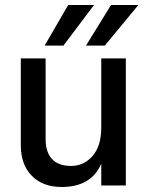

<svg xmlns="http://www.w3.org/2000/svg" viewBox="-20 -740 591 766"><path d="M233 -558H158L252 -720H355ZM398 -558H323L423 -720H532ZM482 0H384V-87Q344 6 226 6Q151 6 107 -38.5Q63 -83 63 -161V-507H162V-185Q162 -133 187.5 -105.5Q213 -78 264 -78Q315 -78 349.5 -118Q384 -158 384 -231V-507H482Z"/></svg>

Font: Hind Jalandhar Medium
Style: Regular
Weight: 500
Designer: Namrata Goyal
Foundry: Indian Type Foundry
Version: Version 0.702;PS 1.0;hotconv 1.0.81;makeotf.lib2.5.63406